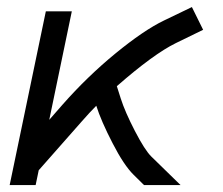

<svg xmlns="http://www.w3.org/2000/svg" viewBox="-20 -532 640 552"><path d="M82.5 0H7.8L111.8 -499.5H186.5L121.6 -187.5L159.2 -230.5Q231 -312 312 -378.4Q393.1 -444.8 450.7 -472.7L531.7 -511.7L564 -446.3L485.8 -408.2Q421.9 -377 315.9 -284.2L327.1 -249Q339.4 -210.4 367.9 -155.3Q396.5 -100.1 415 -82L499 0H394L364.3 -29.3Q336.4 -56.6 303.5 -120.6Q270.5 -184.6 256.8 -228Q238.8 -210 213.9 -181.6L91.3 -42.5Z"/></svg>

Font: Anka/Coder
Style: Italic
Weight: 400
Italic angle: -12°
Monospace: yes
Version: Version 001.100